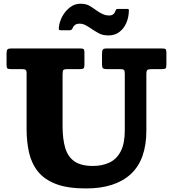

<svg xmlns="http://www.w3.org/2000/svg" viewBox="-20 -1016 950 1054"><path d="M575.5 -821.5Q610 -821.5 634.5 -839.8Q659 -858 672.8 -888.5Q686.5 -919 687.5 -956Q688 -962 686.5 -964.5Q685 -967 678 -967H626.5Q619.5 -967 618 -964.2Q616.5 -961.5 613.5 -956Q605.5 -931 580 -931Q560 -931 542.5 -939.2Q525 -947.5 508.5 -959.5Q491 -972.5 471.8 -984Q452.5 -995.5 421 -995.5Q390 -995.5 364.5 -976Q339 -956.5 322.5 -926.8Q306 -897 303 -865Q302.5 -857.5 303.8 -853.8Q305 -850 313.5 -850H362.5Q371 -850 376.5 -857Q380 -868.5 389.2 -877.2Q398.5 -886 417 -886Q434 -886 449.2 -878Q464.5 -870 482.5 -857.5Q501 -845 522.5 -833.2Q544 -821.5 575.5 -821.5ZM639.5 -636.5Q655.5 -636.5 660.2 -632.2Q665 -628 665 -611.5V-300Q665 -227.5 642.5 -184.8Q620 -142 580.5 -123.5Q541 -105 489.5 -105Q425.5 -105 389.2 -129.8Q353 -154.5 338.2 -203.5Q323.5 -252.5 323.5 -324.5V-606.5Q323.5 -625.5 327.5 -631Q331.5 -636.5 350.5 -636.5H419Q434.5 -636.5 439 -641Q443.5 -645.5 443.5 -660.5V-727.5Q443.5 -741.5 439.5 -745.8Q435.5 -750 422 -750H41Q25.5 -750 20.8 -744.5Q16 -739 16 -722.5V-661Q16 -644 20.8 -640.2Q25.5 -636.5 42.5 -636.5H99.5Q115 -636.5 120.5 -632.8Q126 -629 126 -612.5V-307.5Q126 -239 139.2 -179.5Q152.5 -120 187.5 -75.5Q222.5 -31 286.5 -6.2Q350.5 18.5 452.5 18.5Q612 18.5 697.8 -60.2Q783.5 -139 783.5 -300V-609Q783.5 -627.5 789 -632Q794.5 -636.5 812.5 -636.5H867Q884.5 -636.5 889 -640.8Q893.5 -645 893.5 -661.5V-725Q893.5 -741 889.5 -745.5Q885.5 -750 870 -750H566Q548 -750 544 -743.2Q540 -736.5 540 -718V-661.5Q540 -646.5 545.2 -641.5Q550.5 -636.5 566 -636.5Z"/></svg>

Font: Besley ExtraBold
Style: Regular
Weight: 800
Designer: Owen Earl
Foundry: indestructible type*
Version: Version 2.001